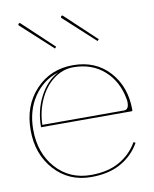

<svg xmlns="http://www.w3.org/2000/svg" viewBox="-85 -823 715 889"><g transform="rotate(-10 272.5 -378.0)"><path d="M216.3 -620.1 209.5 -612.8 63 -747.1Q59.6 -751 64 -755.4Q68.4 -759.8 72.3 -755.4ZM416.5 -620.1 409.7 -612.8 263.2 -747.1Q259.8 -751 264.2 -755.4Q268.6 -759.8 272.5 -755.4ZM474.6 -274.9Q497.1 -274.9 497.1 -309.1Q497.1 -317.4 495.6 -324.2Q480.5 -409.7 422.6 -461.2Q364.7 -512.7 277.3 -512.7Q227.5 -512.7 185.3 -481Q143.1 -449.2 117.7 -394.5Q92.3 -339.8 90.3 -274.9ZM82.5 -265.1Q82.5 -344.2 116.2 -408.4Q149.9 -472.7 204.6 -501.5Q131.8 -478.5 88.4 -414.1Q44.9 -349.6 44.9 -259.8Q44.9 -149.9 108.6 -78.6Q172.4 -7.3 272.5 -7.3Q353 -7.3 407.5 -38.6Q461.9 -69.8 492.2 -123L501 -118.2Q469.7 -62.5 412.6 -30Q355.5 2.4 272.5 2.4Q167.5 2.4 100.1 -72Q32.7 -146.5 32.7 -259.8Q32.7 -375 102.1 -448.7Q171.4 -522.5 277.3 -522.5Q383.3 -522.5 448 -451.4Q512.7 -380.4 512.7 -270Q512.7 -265.1 507.3 -265.1Z"/></g></svg>

Font: ZnikomitNo25
Style: Regular
Weight: 100
Designer: gluk
Foundry: gluk
Version: Version 0.56